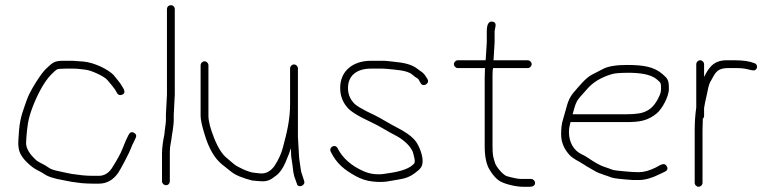

<svg xmlns="http://www.w3.org/2000/svg" viewBox="-20 -714 2972 736"><path d="M258 -481H221.7C205.5 -481 193.5 -478.8 185.7 -474.5C177.9 -470.2 167.5 -461.5 154.6 -448.6C134.5 -428.5 93.7 -362.8 83.8 -333.9C72 -299.5 57.2 -265.9 53.3 -217.5C51.1 -189.8 50 -172.5 50 -165.5C50 -158.5 50.7 -151.3 52 -144C55.4 -121.9 72.4 -98.7 103 -74.5C117.2 -63.2 133.8 -57.5 148 -48C162.1 -37.4 187.4 -29.1 224 -23C239.7 -20.4 253.4 -16.4 270 -15L292 -12C308 -10.7 323 -10 337 -10H359C389.1 -10 413.8 -23.8 433.1 -51.4C441.9 -64 476.3 -129.4 481.8 -145.1C484.6 -153 487.3 -159.3 490 -164L500 -185C504.3 -193.6 502 -200.3 493.2 -205.2C484.4 -210 477.3 -206.7 471.9 -195.2C462.5 -175.3 460 -171.6 449.2 -143.1C442.6 -125.9 428.9 -100.8 408 -68C394.9 -49.3 378.6 -40 359 -40H337C323 -40 309.3 -40.7 296 -42L273 -45C262.7 -45.9 250.9 -47.8 237.8 -50.7L206.5 -57.5C190.2 -61 175.5 -64.1 164 -73C151.9 -82.4 133.8 -89 121 -98C93.7 -122.3 80 -144.8 80 -165.5C80 -171.2 80.3 -178 81 -186C84.5 -227.9 86.7 -254.2 102.9 -298C120 -344.5 147.5 -399.5 175.8 -427.8C186.6 -438.6 193.9 -445.2 197.8 -447.5C201.7 -449.8 213.4 -451 233 -451H257.5C279.4 -451 283.4 -449.4 308.1 -446.8C330.6 -444.4 380.9 -420.7 391.2 -407.6C402.6 -393.1 417.3 -379.5 426.9 -360.3C432.4 -349.2 440.7 -346.7 451.7 -352.7C457.5 -355.9 458.6 -362 455 -371L450 -380C442.6 -394.8 423.9 -415.1 415 -427C393.5 -448.5 341.7 -474.2 300 -478Z M616.5 -4C624.9 -4 631 -10.8 631 -19V-132.9C631 -156.6 636.1 -165.7 639 -195L642 -213C643.3 -225.8 646 -239.2 646 -253V-274L650 -351V-679C650 -687.8 643.5 -694 635 -694C626.5 -694 620 -687.8 620 -679V-351L616 -275V-254C616 -241 613.3 -229.5 612 -217L610 -198C605.8 -179 601 -148.1 601 -127V-19C601 -10.8 608.2 -4 616.5 -4Z M1107 -467C1099.1 -467 1092 -459.9 1092 -452V-316C1092 -253 1079.2 -204.4 1064.2 -147.7C1058.4 -125.5 1048 -102.6 1033 -79C1017.4 -56.7 998 -46.8 975 -49.5C966.3 -50.5 958.8 -51.3 952.5 -52C932.1 -54.1 889 -74.1 875.8 -85.8C865.9 -94.6 858 -101.3 852 -106C833.4 -120 816.6 -145.6 801.5 -183C786.5 -220.4 779 -249.4 779 -270V-464C779 -471.9 771.9 -479 764 -479C756.1 -479 749 -471.9 749 -464V-270C749 -255.3 754 -232 764 -200C780.1 -145.4 802.7 -106.4 832 -83C838.7 -77.7 850.2 -68.5 866.6 -55.5C882.9 -42.5 909.8 -31.3 947 -22C955 -21.3 964.5 -20.5 975.5 -19.5C1006.5 -16.7 1017.8 -25.1 1039.5 -41.7C1053.2 -52.2 1065.1 -69.5 1075.3 -93.7C1085.5 -117.8 1092.1 -135.3 1095 -146C1095 -140.1 1096 -126.3 1096 -120C1096 -116 1097.1 -107.6 1099.2 -94.9C1103 -72.7 1102.9 -56.5 1108 -38L1118 -10C1121.1 8.4 1152.2 -1.4 1146 -20L1137 -48C1135 -52.7 1133.7 -58.2 1133 -64.5C1131.7 -76.6 1126 -106.1 1126 -120L1122 -190V-452C1122 -459.9 1114.9 -467 1107 -467Z M1284 -377C1284 -349.4 1292.3 -325.4 1309 -305C1320 -289.2 1351.6 -269.2 1404 -245C1436.7 -229.9 1460.5 -213.1 1498.9 -193.3C1521.9 -181.5 1557.2 -154.2 1564.3 -125.6C1568.1 -110.5 1570 -101.5 1570 -98.5C1570 -95.5 1569.7 -92.3 1569 -89C1554.3 -69.4 1518.6 -56.1 1462 -49C1430.4 -42.7 1400.7 -45.7 1373 -58C1325.9 -79 1292.9 -108.3 1274 -146C1265.1 -163.8 1238.9 -150.1 1248 -132C1270.1 -87.9 1297.7 -64.1 1344.9 -38.3C1365.1 -27.3 1386.3 -20.6 1408.5 -18.2C1455.9 -13.1 1470.5 -20.2 1513.9 -26.9C1535.2 -30.2 1553.6 -37.7 1568.9 -49.4C1590.6 -66 1600 -72.9 1600 -97.5C1600 -120.8 1586.7 -153.9 1574.9 -170.6C1559.5 -192.7 1525.8 -213.1 1502 -225C1476.9 -237.5 1444.2 -258.4 1417 -272C1368.2 -294.5 1340.2 -311.5 1333 -323C1320.3 -337.5 1314 -355.5 1314 -377C1314 -424 1347.4 -451 1402 -451H1445C1451 -451 1457 -450.7 1463 -450C1494.7 -446.5 1540.5 -445.4 1560.4 -428C1568.8 -420.7 1575.7 -415.7 1581 -413C1583 -411.7 1585 -409 1587 -405L1592 -396C1601.2 -377.6 1628.6 -393.9 1619 -410L1613 -420C1604.1 -435.2 1595.7 -438.5 1583 -448C1556.8 -469.5 1525 -473.7 1484.5 -478L1465.5 -480C1459.2 -480.7 1452.3 -481 1445 -481H1402C1332.2 -481 1284 -441.5 1284 -377Z M2031 -13C2031 -20.9 2023.9 -28 2016 -28H2005H1977.5C1966.6 -28 1948.4 -31.5 1923.1 -38.6C1908.5 -42.7 1882.2 -74.5 1878 -88.3C1871.2 -110.5 1868 -115.6 1868 -154V-424C1868 -439.3 1868.7 -449 1870 -453H2003C2010.9 -453 2018 -460.1 2018 -468C2018 -475.9 2010.9 -483 2003 -483H1871C1871.7 -483.7 1872 -484.7 1872 -486L1876 -551V-593C1876 -605.5 1888.8 -627.5 1868 -631C1853.3 -633.4 1846 -620.8 1846 -593V-551L1842 -488C1842 -485.3 1841.7 -483.7 1841 -483H1735C1727.1 -483 1720 -475.9 1720 -468C1720 -460.1 1727.1 -453 1735 -453H1840C1839.3 -452.3 1839 -451.5 1839 -450.5L1838 -415V-154C1838 -114 1844.2 -83.8 1856.7 -63.5C1869.1 -43.1 1881.6 -28.9 1894.2 -20.8C1912.6 -8.8 1957.2 2 1984.8 2H2010.8C2022.9 2 2031 -2.6 2031 -13Z M2175 -276C2180.2 -294 2183.8 -310.8 2191.6 -325.8C2195.4 -333 2208.2 -348.4 2230 -372C2252.4 -398.4 2284.4 -417.8 2326 -430C2337.3 -433.3 2358.3 -435 2389 -435C2428 -435 2473.9 -430.6 2498 -409.5C2512.8 -396.5 2514 -397.7 2514 -374C2514 -364 2511.7 -354.3 2507 -345C2493.6 -315.5 2476.9 -296.5 2457 -288C2443 -280 2417.7 -276 2381 -276ZM2167 -246H2381C2432.1 -246 2462.7 -250.8 2497.9 -279.7C2516.5 -295 2544 -341.8 2544 -373.7C2544 -407.2 2540.3 -412.1 2519 -430.5C2486.5 -458.5 2444.9 -465 2383.9 -465C2342.1 -465 2311.6 -460 2292.4 -450.1C2278.1 -442.7 2264 -435.4 2250 -428.2C2224.8 -415.3 2201.5 -385.2 2184.5 -366C2164.8 -343.7 2158.1 -329.4 2148.3 -291.5C2138.1 -252.3 2131 -243.6 2131 -199C2131 -170.4 2141.3 -144.5 2161.8 -121.5C2178.1 -103.2 2199.4 -96.2 2218 -83.5C2232.8 -73.4 2247 -66.4 2262.6 -57.1C2276.9 -48.6 2307.5 -40.4 2323.7 -33.8C2332.1 -30.3 2359.2 -27.1 2405 -24H2430C2452.7 -24 2478.7 -31.3 2508 -46L2529 -56C2538.5 -60.8 2540.9 -67.6 2536 -76.5C2527.9 -91.4 2515.9 -84.5 2494 -72C2470 -60 2448.2 -54 2428.8 -54C2398.3 -54 2369.2 -57.9 2346 -60C2324 -62 2323.9 -66.1 2298.1 -73.9C2282.8 -78.5 2261.1 -90.3 2233 -109.5C2225.7 -114.5 2218.3 -118.7 2211 -122C2179.3 -136.4 2161 -168.2 2161 -207.5C2161 -226.7 2164.5 -233.5 2167 -246Z M2649 -468V-302C2645 -274 2643 -245.3 2643 -216V-13C2643 -5.1 2650.1 2 2658 2C2665.9 2 2673 -5.1 2673 -13V-216C2673 -228.7 2673.3 -240.7 2674 -252V-259C2677.3 -261.7 2679 -265.3 2679 -270V-300C2680.7 -311.7 2684 -328 2689 -349C2694.8 -373.3 2694.9 -387.2 2705 -404C2720.6 -430 2724.7 -453 2771 -453H2805.5C2821.1 -453 2835.6 -451.2 2849 -447.8C2862.3 -444.2 2870.7 -443.3 2874 -445C2885.8 -450.9 2884.1 -469.8 2871 -472C2853.9 -479.3 2828.3 -483 2794.2 -483H2765C2738.2 -483 2717.3 -474.2 2702.5 -456.5C2689.8 -441.4 2687.7 -434.7 2679 -419V-468C2679 -475.9 2671.9 -483 2664 -483C2656.1 -483 2649 -475.9 2649 -468Z"/></svg>

Font: MewTooHand
Style: Regular
Weight: 400
Designer: Mew Too, Robert Jablonski
Version: Version 0.77